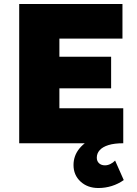

<svg xmlns="http://www.w3.org/2000/svg" viewBox="-20 -720 690 965"><path d="M76.5 0V-700H595.5V-526H278.5V-435H538.5V-276H278.5V-176H599.5V0ZM474.5 225Q420 225 384.8 192.5Q349.5 160 349.5 109.5Q349.5 62.5 379.5 26Q409.5 -10.5 463.8 -32.8Q518 -55 590 -58L599.5 0Q554.5 0 525 9.2Q495.5 18.5 481 34.8Q466.5 51 466.5 72.5Q466.5 90 477.8 100.5Q489 111 507.5 111Q521 111 534.5 104.5Q548 98 558.5 87L602 185Q574.5 204.5 541.8 214.8Q509 225 474.5 225Z"/></svg>

Font: Geologica Thin Roman Black
Style: Regular
Weight: 900
Version: Version 1.010;gftools[0.9.28]